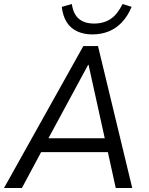

<svg xmlns="http://www.w3.org/2000/svg" viewBox="-36 -934 740 954"><path d="M-16 0 378 -705H451L621 0H539L495 -201L527 -178H139L180 -200L73 0ZM402 -612 196 -231 178 -247H510L488 -231L404 -612ZM423 -763Q380 -763 347 -778.5Q314 -794 295 -824.5Q276 -855 271 -900L321 -914Q328 -864 356 -840.5Q384 -817 431 -817Q480 -817 514 -840Q548 -863 573 -914L618 -900Q599 -854 569.5 -823Q540 -792 503 -777.5Q466 -763 423 -763Z"/></svg>

Font: Nunito Sans 10pt SemiCondensed
Style: Italic
Weight: 400
Width: 4
Italic angle: -9°
Designer: Vernon Adams
Foundry: Vernon Adams
Version: Version 3.101;gftools[0.9.27]